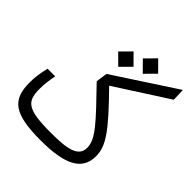

<svg xmlns="http://www.w3.org/2000/svg" viewBox="-200 -862 996 996"><g transform="rotate(45 298.5 -364.0)"><path d="M257.3 2.4C431.2 2.4 519.5 -37.6 519.5 -142.6C519.5 -217.8 474.6 -280.8 308.6 -449.7L597.2 -635.3L594.7 -704.6L255.4 -482.9L246.6 -420.4C395 -266.6 456.1 -205.6 456.1 -141.1C456.1 -76.7 388.7 -63 268.6 -63C91.8 -63 64.9 -90.8 64.9 -185.1C64.9 -216.8 68.8 -244.6 76.2 -286.1H20.5C9.8 -243.2 4.9 -206.1 4.9 -169.9C4.9 -42 63 2.4 257.3 2.4ZM272.5 -552.2 328.6 -608.4 272.5 -665 216.3 -608.4ZM388.2 -616.7 444.3 -673.3 388.2 -730 332 -673.3Z"/></g></svg>

Font: Cascadia Code PL Light
Style: Regular
Weight: 300
Monospace: yes
Designer: Aaron Bell
Foundry: Saja Typeworks
Version: Version 2404.023